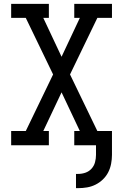

<svg xmlns="http://www.w3.org/2000/svg" viewBox="-20 -755 640 998"><path d="M375 223V149H386Q406 149 424.5 142.5Q443 136 456 121.5Q469 107 474 88Q479 69 479 50V0H366V-74H395L300 -275L205 -74H234V0H38V-74H114L256 -368L114 -662H38V-735H234V-662H205L300 -460L395 -662H366V-735H562V-662H486L344 -368L486 -74H562V50Q562 73 557.5 96.5Q553 120 542.5 140.5Q532 161 515 177.5Q498 194 477 204.5Q456 215 433 219Q410 223 386 223Z"/></svg>

Font: Iosevka Plex Etoile
Style: Regular
Weight: 400
Designer: Belleve Invis
Foundry: Belleve Invis
Version: Version 25.1.1; ttfautohint (v1.8.4)